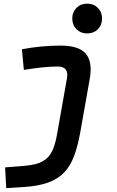

<svg xmlns="http://www.w3.org/2000/svg" viewBox="-20 -771 626 1026"><path d="M13.2 234.4 7.3 123.5 114.7 114.7Q174.3 109.9 207.8 91.1Q241.2 72.3 258.1 37.6Q274.9 2.9 284.2 -49.8L337.9 -353Q348.6 -415.5 288.6 -415.5Q249 -415.5 203.9 -410.6Q158.7 -405.8 107.4 -397.5L97.2 -507.8Q148.9 -517.6 200.7 -522.5Q252.4 -527.3 304.2 -527.3Q402.3 -527.3 439 -483.4Q475.6 -439.5 459.5 -349.1L409.2 -65.4Q396 7.8 376.5 61Q356.9 114.3 323.7 149.7Q290.5 185.1 237.8 204.3Q185.1 223.6 106 228.5ZM445.8 -592.3Q411.1 -592.3 388.7 -614.7Q366.2 -637.2 366.2 -671.9Q366.2 -706.5 388.7 -729Q411.1 -751.5 445.8 -751.5Q480.5 -751.5 502.9 -729Q525.4 -706.5 525.4 -671.9Q525.4 -637.2 502.9 -614.7Q480.5 -592.3 445.8 -592.3Z"/></svg>

Font: Cascadia Code NF SemiBold
Style: Italic
Weight: 600
Italic angle: -10°
Monospace: yes
Designer: Aaron Bell
Foundry: Saja Typeworks
Version: Version 2404.023; ttfautohint (v1.8.4)